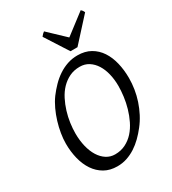

<svg xmlns="http://www.w3.org/2000/svg" viewBox="-204 -944 953 1066"><g transform="rotate(-30 272.5 -411.5)"><path d="M457 -369.1Q457 -410.2 448.2 -446.5Q439.5 -482.9 422.4 -510Q405.3 -537.1 380.4 -553Q355.5 -568.8 323.2 -568.8Q286.1 -568.8 256.6 -554.4Q227.1 -540 204.1 -516.1Q181.2 -492.2 165 -460.4Q148.9 -428.7 138.4 -394.5Q127.9 -360.4 123 -325.4Q118.2 -290.5 118.2 -259.8Q118.2 -214.4 127.7 -175.5Q137.2 -136.7 154.8 -108.6Q172.4 -80.6 197 -64.7Q221.7 -48.8 252 -48.8Q289.6 -48.8 319.6 -64Q349.6 -79.1 372.3 -104.2Q395 -129.4 411.1 -162.4Q427.2 -195.3 437.5 -231Q447.8 -266.6 452.4 -302.5Q457 -338.4 457 -369.1ZM529.8 -377.9Q529.8 -343.3 524.2 -307.6Q518.6 -272 507.1 -237.3Q495.6 -202.6 478.8 -170.2Q461.9 -137.7 439.9 -109.9Q419.4 -83.5 396.2 -60.8Q373 -38.1 346.9 -21.2Q320.8 -4.4 291.7 5.4Q262.7 15.1 230 15.1Q183.1 15.1 148.2 -4.9Q113.3 -24.9 90.1 -59.3Q66.9 -93.8 55.4 -139.6Q43.9 -185.5 43.9 -236.8Q43.9 -267.6 49.6 -302Q55.2 -336.4 65.7 -370.8Q76.2 -405.3 91.3 -437.7Q106.4 -470.2 126 -497.1Q146.5 -524.4 170.2 -548.6Q193.8 -572.8 220.9 -590.8Q248 -608.9 278.8 -619.4Q309.6 -629.9 344.2 -629.9Q392.1 -629.9 427.2 -609.9Q462.4 -589.8 485.1 -555.4Q507.8 -521 518.8 -475.1Q529.8 -429.2 529.8 -377.9ZM367.7 -668.9H322.8L228.5 -815.9Q235.4 -825.2 239.3 -828.6Q243.2 -832 250.5 -837.9L355.5 -738.3L485.8 -837.9Q491.7 -832.5 494.4 -828.9Q497.1 -825.2 501.5 -815.9Z"/></g></svg>

Font: Gentium Plus
Style: Italic
Weight: 400
Italic angle: -8°
Designer: J. Victor Gaultney, Annie Olsen, Iska Routamaa
Foundry: SIL International
Version: Version 1.510